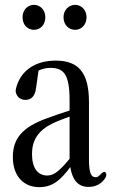

<svg xmlns="http://www.w3.org/2000/svg" viewBox="-20 -771 465 792"><path d="M142 1C197 1 230 -28 270 -82C278 -30 301 0 345 0C375 0 398 -12 414 -36C420 -46 420 -54 415 -60C411 -65 403 -61 393 -50C386 -42 380 -40 374 -40C357 -40 347 -55 347 -113V-350C347 -470 305 -521 210 -521C121 -521 63 -476 46 -406C44 -397 44 -391 48 -382C54 -368 68 -359 85 -359C108 -359 125 -373 129 -410L139 -480C157 -488 172 -491 188 -491C243 -491 267 -464 267 -358V-315C235 -305 203 -294 176 -284C69 -246 33 -197 33 -123C33 -44 78 1 142 1ZM73 -700C73 -668 94 -648 120 -648C146 -648 167 -668 167 -700C167 -730 146 -751 120 -751C94 -751 73 -730 73 -700ZM112 -136C112 -192 137 -232 195 -261C216 -271 242 -281 267 -290V-116C223 -62 200 -47 175 -47C137 -47 112 -76 112 -136ZM242 -700C242 -668 264 -648 290 -648C315 -648 337 -668 337 -700C337 -730 315 -751 290 -751C264 -751 242 -730 242 -700Z"/></svg>

Font: 寒蝉锦书宋 CompactLight
Style: Bold
Weight: 400
Width: 4
Designer: 寒蝉锦书宋{Warren} 思源宋体{Ryoko NISHIZUKA 西塚涼子 (kana & ideographs); Frank Grießhammer (Latin, Greek & Cyrillic); Wenlong ZHANG 
Foundry: Adobe & ChillType
Version: Version 2.000;Glyphs 3.1.1 (3135)